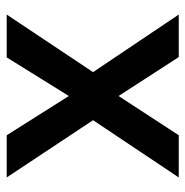

<svg xmlns="http://www.w3.org/2000/svg" viewBox="-10 -556 566 587"><g transform="rotate(90 273.5 -263.0)"><path d="M25 0 201 -264 25 -526H155L274 -342L394 -526H523L348 -264L523 0H394L274 -190L156 0Z"/></g></svg>

Font: DM Sans 9pt
Style: Semibold
Weight: 600
Designer: Colophon Foundry, Jonny Pinhorn
Foundry: Colophon Foundry
Version: Version 4.004;gftools[0.9.30]